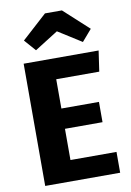

<svg xmlns="http://www.w3.org/2000/svg" viewBox="-102 -1011 729 1072"><g transform="rotate(-10 263.0 -474.5)"><path d="M473 -576H229V-410H442V-295H229V-118H490V0H65V-693H490ZM89 -820 231 -949H327L468 -820L412 -755L279 -839L146 -755Z"/></g></svg>

Font: Fira Sans BGR
Style: Bold
Weight: 700
Designer: bBox Type GmbH & Carrois Corporate GbR & Edenspiekermann AG
Foundry: bBox Type GmbH & Carrois Corporate GbR & Edenspiekermann AG
Version: Version 4.301